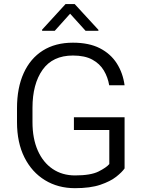

<svg xmlns="http://www.w3.org/2000/svg" viewBox="-20 -935 723 964"><path d="M605.5 -346.2V-89.4Q592.8 -70.8 563.5 -47.6Q534.2 -24.4 483.9 -7.3Q433.6 9.8 356.4 9.8Q271.5 9.8 205.8 -30.3Q140.1 -70.3 102.8 -144.5Q65.4 -218.8 65.4 -321.8V-392.1Q65.4 -494.1 98.9 -567.9Q132.3 -641.6 195.1 -681.2Q257.8 -720.7 346.2 -720.7Q426.8 -720.7 481.2 -692.9Q535.6 -665 566.4 -616.7Q597.2 -568.4 605.5 -506.8H528.3Q521.5 -547.4 501.2 -581.3Q481 -615.2 443.4 -635.7Q405.8 -656.2 346.2 -656.2Q244.6 -656.2 193.8 -584.7Q143.1 -513.2 143.1 -393.1V-321.8Q143.1 -239.3 169.7 -179.2Q196.3 -119.1 244.4 -86.7Q292.5 -54.2 356.9 -54.2Q435.5 -54.2 474.9 -74Q514.2 -93.8 528.8 -111.3V-282.2H351.1V-346.2ZM355 -914.6 474.1 -785.2V-780.3H409.7L332 -866.2L254.9 -780.3H191.4V-786.1L309.1 -914.6Z"/></svg>

Font: Vazirmatn RD UI Light
Style: Regular
Weight: 300
Designer: Saber Rastikerdar
Foundry: Saber Rastikerdar
Version: Version 33.003